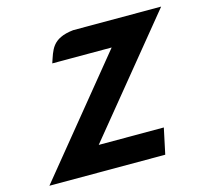

<svg xmlns="http://www.w3.org/2000/svg" viewBox="-113 -953 1183 1079"><g transform="rotate(-15 478.5 -413.0)"><path d="M399.9 -817.5C272.4 -803.6 263.2 -738.2 238.4 -667.5H584L44.9 -7.5H718.9L750.8 -157.5H372.1L912.1 -817.5Z"/></g></svg>

Font: Hussar Nova
Style: RgIta
Weight: 700
Foundry: Cannot Into Space Fonts
Version: Version 0.99